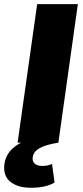

<svg xmlns="http://www.w3.org/2000/svg" viewBox="-57 -680 395 915"><path d="M314 -660.2 221.2 0H220.2Q157.7 10.3 129.9 27.1Q102.1 43.9 99.1 68.8Q96.2 88.4 108.2 99.6Q120.1 110.8 145 110.8Q171.9 110.8 190.9 101.1L203.1 189.9Q161.1 214.8 90.8 214.8Q27.8 214.8 -7.6 186.3Q-43 157.7 -36.1 102.1Q-27.8 37.1 43 0H26.9L120.1 -660.2Z"/></svg>

Font: Human Sans Black
Style: Italic
Weight: 800
Italic angle: -8°
Designer: Tim Radville
Foundry: Continuum
Version: Version 1.000;FEAKit 1.0